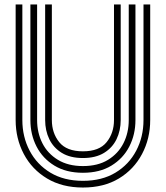

<svg xmlns="http://www.w3.org/2000/svg" viewBox="-20 -824 742 859"><path d="M351 -117Q294 -117 256.5 -140Q219 -163 200.5 -201.5Q182 -240 182 -287V-804H212V-287Q212 -229 245 -188Q278 -147 351 -147Q424 -147 457 -188Q490 -229 490 -287V-804H520V-287Q520 -240 501.5 -201.5Q483 -163 445.5 -140Q408 -117 351 -117ZM351 15Q258 15 190.5 -25.5Q123 -66 86.5 -135Q50 -204 50 -287V-804H80V-287Q80 -212 112.5 -150Q145 -88 205.5 -51.5Q266 -15 351 -15Q436 -15 496.5 -51.5Q557 -88 589.5 -150Q622 -212 622 -287V-804H652V-287Q652 -204 615.5 -135Q579 -66 512 -25.5Q445 15 351 15ZM351 -51Q276 -51 223.5 -83Q171 -115 143.5 -168.5Q116 -222 116 -287V-804H146V-287Q146 -230 169.5 -183.5Q193 -137 239 -109Q285 -81 351 -81Q418 -81 463.5 -109Q509 -137 532.5 -183.5Q556 -230 556 -287V-804H586V-287Q586 -222 558.5 -168.5Q531 -115 478.5 -83Q426 -51 351 -51Z"/></svg>

Font: Zen Tokyo Zoo
Style: Regular
Weight: 400
Designer: Yoshimichi Ohira
Foundry: A-1 Corp ZenFonts
Version: Version 1.002; ttfautohint (v1.8.3)